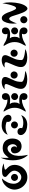

<svg xmlns="http://www.w3.org/2000/svg" viewBox="2370 -3193 842 5622"><g transform="rotate(-90 2791.0 -382.0)"><path d="M818.4 -690.4Q799.8 -690.4 775.4 -688.5Q751 -686.5 727.5 -683.6Q690.4 -677.7 663.1 -668.9Q634.8 -661.1 634.8 -651.4Q634.8 -632.8 653.3 -616.2Q671.9 -598.6 694.3 -576.2Q736.3 -534.2 755.9 -482.4Q774.4 -430.7 774.4 -373Q774.4 -323.2 760.7 -274.4Q748 -226.6 723.6 -183.6Q678.7 -104.5 598.6 -53.7Q518.6 -2 413.1 -2Q303.7 -2 223.6 -57.6Q143.6 -112.3 98.6 -193.4Q75.2 -237.3 62.5 -285.2Q49.8 -333 49.8 -380.9Q49.8 -426.8 64.5 -472.7Q78.1 -518.6 102.5 -560.5Q148.4 -637.7 222.7 -690.4Q296.9 -742.2 376 -745.1Q311.5 -679.7 266.6 -589.8Q221.7 -500 221.7 -394.5Q221.7 -344.7 245.1 -295.9Q267.6 -247.1 307.6 -215.8Q330.1 -199.2 356.4 -189.5Q383.8 -179.7 414.1 -179.7Q444.3 -179.7 470.7 -190.4Q497.1 -200.2 518.6 -216.8Q559.6 -247.1 582 -293.9Q605.5 -340.8 605.5 -383.8Q605.5 -431.6 575.2 -473.6Q545.9 -515.6 503.9 -551.8Q470.7 -581.1 446.3 -602.5Q420.9 -625 420.9 -650.4Q420.9 -693.4 464.8 -718.8Q507.8 -743.2 588.9 -743.2Q668.9 -744.1 729.5 -727.5Q789.1 -710 818.4 -690.4ZM509.8 -377.9Q509.8 -397.5 502 -417Q494.1 -436.5 479.5 -451.2Q465.8 -464.8 446.3 -472.7Q426.8 -481.4 407.2 -481.4Q387.7 -481.4 368.2 -472.7Q347.7 -464.8 334 -451.2Q320.3 -436.5 312.5 -417Q303.7 -397.5 303.7 -377.9Q303.7 -358.4 312.5 -338.9Q320.3 -319.3 334 -305.7Q347.7 -291 368.2 -283.2Q387.7 -275.4 407.2 -275.4Q426.8 -275.4 446.3 -283.2Q465.8 -291 479.5 -305.7Q494.1 -319.3 502 -338.9Q509.8 -358.4 509.8 -377.9Z M1068.4 18.6Q1014.6 -31.2 980.5 -97.7Q946.3 -165 928.7 -240.2Q908.2 -329.1 908.2 -423.8Q908.2 -426.8 908.2 -428.7Q909.2 -526.4 926.8 -614.3Q936.5 -661.1 951.2 -704.1Q965.8 -747.1 984.4 -783.2Q977.5 -721.7 978.5 -652.3Q978.5 -584 985.4 -545.9Q1061.5 -655.3 1125 -690.4Q1188.5 -724.6 1260.7 -724.6Q1405.3 -724.6 1475.6 -644.5Q1545.9 -563.5 1545.9 -444.3Q1545.9 -389.6 1535.2 -348.6Q1524.4 -306.6 1506.8 -275.4Q1473.6 -218.8 1422.9 -194.3Q1373 -170.9 1325.2 -170.9Q1281.2 -170.9 1249 -181.6Q1215.8 -191.4 1191.4 -209Q1146.5 -240.2 1128.9 -287.1Q1111.3 -333 1111.3 -372.1Q1111.3 -428.7 1146.5 -456.1Q1181.6 -484.4 1216.8 -484.4Q1235.4 -484.4 1251 -478.5Q1266.6 -472.7 1278.3 -462.9Q1314.5 -432.6 1315.4 -382.8Q1316.4 -333 1277.3 -309.6Q1330.1 -308.6 1355.5 -345.7Q1380.9 -382.8 1380.9 -430.7Q1380.9 -483.4 1346.7 -533.2Q1312.5 -583 1253.9 -583Q1232.4 -583 1209 -574.2Q1186.5 -564.5 1165 -548.8Q1125 -518.6 1092.8 -470.7Q1061.5 -422.9 1050.8 -370.1Q1031.2 -264.6 1040 -172.9Q1048.8 -81.1 1068.4 18.6Z M1657.2 -575.2Q1673.8 -625 1704.1 -660.2Q1735.4 -694.3 1774.4 -715.8Q1845.7 -753.9 1932.6 -753.9Q1934.6 -753.9 1935.5 -753.9Q2024.4 -753.9 2093.8 -728.5Q2143.6 -710 2176.8 -682.6Q2209 -655.3 2224.6 -624Q2241.2 -592.8 2241.2 -564.5Q2241.2 -540 2229.5 -517.6Q2206.1 -467.8 2136.7 -467.8Q2112.3 -467.8 2094.7 -475.6Q2076.2 -482.4 2063.5 -494.1Q2039.1 -516.6 2034.2 -548.8Q2028.3 -580.1 2038.1 -605.5Q2002 -626 1936.5 -635.7Q1870.1 -644.5 1799.8 -632.8Q1761.7 -626 1724.6 -611.3Q1688.5 -597.7 1657.2 -575.2ZM2230.5 -184.6Q2212.9 -133.8 2182.6 -99.6Q2152.3 -65.4 2112.3 -43.9Q2041 -4.9 1955.1 -4.9Q1953.1 -4.9 1951.2 -4.9Q1862.3 -5.9 1793 -31.2Q1743.2 -48.8 1710.9 -77.1Q1678.7 -104.5 1662.1 -134.8Q1646.5 -166 1646.5 -195.3Q1646.5 -218.8 1657.2 -241.2Q1681.6 -291 1750 -291Q1774.4 -291 1793 -284.2Q1811.5 -276.4 1824.2 -264.6Q1847.7 -243.2 1853.5 -210.9Q1858.4 -178.7 1848.6 -154.3Q1868.2 -142.6 1896.5 -134.8Q1925.8 -126 1960 -123Q2023.4 -116.2 2096.7 -128.9Q2170.9 -141.6 2230.5 -184.6ZM2045.9 -378.9Q2045.9 -398.4 2038.1 -418Q2030.3 -437.5 2016.6 -451.2Q2002 -464.8 1983.4 -472.7Q1963.9 -481.4 1944.3 -481.4Q1924.8 -481.4 1905.3 -472.7Q1885.7 -464.8 1872.1 -451.2Q1858.4 -437.5 1849.6 -418Q1841.8 -398.4 1841.8 -378.9Q1841.8 -359.4 1849.6 -339.8Q1858.4 -320.3 1872.1 -306.6Q1885.7 -293 1905.3 -285.2Q1924.8 -277.3 1944.3 -277.3Q1963.9 -277.3 1983.4 -285.2Q2002 -293 2016.6 -306.6Q2030.3 -320.3 2038.1 -339.8Q2045.9 -359.4 2045.9 -378.9Z M2845.7 -301.8Q2832 -288.1 2812.5 -280.3Q2793.9 -272.5 2774.4 -272.5Q2754.9 -272.5 2735.4 -280.3Q2715.8 -288.1 2702.1 -301.8Q2688.5 -315.4 2679.7 -335Q2671.9 -354.5 2671.9 -374Q2671.9 -393.6 2679.7 -413.1Q2688.5 -432.6 2702.1 -446.3Q2715.8 -460 2735.4 -467.8Q2754.9 -476.6 2774.4 -476.6Q2793.9 -476.6 2812.5 -467.8Q2832 -460 2845.7 -446.3Q2860.4 -432.6 2868.2 -413.1Q2876 -393.6 2876 -374Q2876 -354.5 2868.2 -335Q2860.4 -315.4 2845.7 -301.8ZM2330.1 -699.2Q2375 -699.2 2411.1 -673.8Q2447.3 -648.4 2502.9 -623Q2549.8 -603.5 2589.8 -594.7Q2629.9 -585.9 2690.4 -585.9Q2670.9 -621.1 2675.8 -658.2Q2680.7 -695.3 2704.1 -718.8Q2716.8 -732.4 2733.4 -739.3Q2751 -747.1 2771.5 -747.1Q2824.2 -747.1 2849.6 -716.8Q2875 -686.5 2875 -647.5Q2875 -609.4 2861.3 -583Q2848.6 -557.6 2825.2 -541Q2780.3 -510.7 2709 -507.8Q2636.7 -504.9 2554.7 -515.6Q2585.9 -477.5 2593.8 -444.3Q2601.6 -410.2 2601.6 -373Q2601.6 -335.9 2593.8 -301.8Q2585.9 -268.6 2554.7 -230.5Q2635.7 -241.2 2708 -238.3Q2780.3 -235.4 2824.2 -205.1Q2848.6 -188.5 2861.3 -162.1Q2875 -136.7 2875 -98.6Q2875 -59.6 2849.6 -29.3Q2824.2 1 2771.5 1Q2751 1 2733.4 -6.8Q2716.8 -14.6 2704.1 -27.3Q2680.7 -51.8 2675.8 -88.9Q2670.9 -125 2690.4 -160.2Q2629.9 -160.2 2589.8 -151.4Q2549.8 -142.6 2502.9 -123Q2447.3 -98.6 2411.1 -74.2Q2375 -48.8 2330.1 -48.8Q2345.7 -78.1 2360.4 -103.5Q2376 -129.9 2388.7 -155.3Q2414.1 -202.1 2429.7 -252.9Q2446.3 -303.7 2446.3 -374Q2446.3 -444.3 2429.7 -495.1Q2414.1 -546.9 2389.6 -593.8Q2376 -618.2 2361.3 -644.5Q2345.7 -669.9 2330.1 -699.2Z M3000 -187.5Q3000 -265.6 3037.1 -353.5Q3075.2 -440.4 3108.4 -522.5Q3117.2 -543 3131.8 -581.1Q3147.5 -618.2 3138.7 -640.6Q3133.8 -653.3 3123 -659.2Q3112.3 -666 3097.7 -668Q3070.3 -672.9 3038.1 -668.9Q3006.8 -666 2986.3 -665Q3012.7 -698.2 3057.6 -719.7Q3102.5 -741.2 3151.4 -749Q3176.8 -752.9 3201.2 -752.9Q3246.1 -752.9 3287.1 -738.3Q3348.6 -715.8 3348.6 -651.4Q3348.6 -622.1 3336.9 -590.8Q3325.2 -559.6 3308.6 -524.4Q3276.4 -460 3241.2 -376Q3205.1 -292 3205.1 -176.8Q3205.1 -137.7 3255.9 -116.2Q3306.6 -94.7 3370.1 -83Q3413.1 -75.2 3454.1 -71.3Q3496.1 -66.4 3525.4 -62.5Q3499 -44.9 3460.9 -32.2Q3422.9 -19.5 3378.9 -12.7Q3332 -4.9 3283.2 -4.9Q3246.1 -4.9 3209 -9.8Q3120.1 -19.5 3063.5 -61.5Q3034.2 -83 3016.6 -114.3Q3000 -145.5 3000 -187.5ZM3510.7 -389.6Q3510.7 -410.2 3502 -429.7Q3494.1 -450.2 3479.5 -463.9Q3465.8 -478.5 3445.3 -487.3Q3425.8 -495.1 3405.3 -495.1Q3385.7 -495.1 3365.2 -487.3Q3345.7 -478.5 3331.1 -463.9Q3317.4 -450.2 3308.6 -429.7Q3300.8 -410.2 3300.8 -389.6Q3300.8 -370.1 3308.6 -349.6Q3317.4 -330.1 3331.1 -315.4Q3345.7 -301.8 3365.2 -293Q3385.7 -285.2 3405.3 -285.2Q3425.8 -285.2 3445.3 -293Q3465.8 -301.8 3479.5 -315.4Q3494.1 -330.1 3502 -349.6Q3510.7 -370.1 3510.7 -389.6Z M3638.7 -187.5Q3638.7 -265.6 3675.8 -353.5Q3713.9 -440.4 3747.1 -522.5Q3755.9 -543 3770.5 -581.1Q3786.1 -618.2 3777.3 -640.6Q3772.5 -653.3 3761.7 -659.2Q3751 -666 3736.3 -668Q3709 -672.9 3676.8 -668.9Q3645.5 -666 3625 -665Q3651.4 -698.2 3696.3 -719.7Q3741.2 -741.2 3790 -749Q3815.4 -752.9 3839.8 -752.9Q3884.8 -752.9 3925.8 -738.3Q3987.3 -715.8 3987.3 -651.4Q3987.3 -622.1 3975.6 -590.8Q3963.9 -559.6 3947.3 -524.4Q3915 -460 3879.9 -376Q3843.8 -292 3843.8 -176.8Q3843.8 -137.7 3894.5 -116.2Q3945.3 -94.7 4008.8 -83Q4051.8 -75.2 4092.8 -71.3Q4134.8 -66.4 4164.1 -62.5Q4137.7 -44.9 4099.6 -32.2Q4061.5 -19.5 4017.6 -12.7Q3970.7 -4.9 3921.9 -4.9Q3884.8 -4.9 3847.7 -9.8Q3758.8 -19.5 3702.1 -61.5Q3672.9 -83 3655.3 -114.3Q3638.7 -145.5 3638.7 -187.5ZM4149.4 -389.6Q4149.4 -410.2 4140.6 -429.7Q4132.8 -450.2 4118.2 -463.9Q4104.5 -478.5 4084 -487.3Q4064.5 -495.1 4043.9 -495.1Q4024.4 -495.1 4003.9 -487.3Q3984.4 -478.5 3969.7 -463.9Q3956.1 -450.2 3947.3 -429.7Q3939.5 -410.2 3939.5 -389.6Q3939.5 -370.1 3947.3 -349.6Q3956.1 -330.1 3969.7 -315.4Q3984.4 -301.8 4003.9 -293Q4024.4 -285.2 4043.9 -285.2Q4064.5 -285.2 4084 -293Q4104.5 -301.8 4118.2 -315.4Q4132.8 -330.1 4140.6 -349.6Q4149.4 -370.1 4149.4 -389.6Z M4769.5 -301.8Q4755.9 -288.1 4736.3 -280.3Q4717.8 -272.5 4698.2 -272.5Q4678.7 -272.5 4659.2 -280.3Q4639.6 -288.1 4626 -301.8Q4612.3 -315.4 4603.5 -335Q4595.7 -354.5 4595.7 -374Q4595.7 -393.6 4603.5 -413.1Q4612.3 -432.6 4626 -446.3Q4639.6 -460 4659.2 -467.8Q4678.7 -476.6 4698.2 -476.6Q4717.8 -476.6 4736.3 -467.8Q4755.9 -460 4769.5 -446.3Q4784.2 -432.6 4792 -413.1Q4799.8 -393.6 4799.8 -374Q4799.8 -354.5 4792 -335Q4784.2 -315.4 4769.5 -301.8ZM4253.9 -699.2Q4298.8 -699.2 4335 -673.8Q4371.1 -648.4 4426.8 -623Q4473.6 -603.5 4513.7 -594.7Q4553.7 -585.9 4614.3 -585.9Q4594.7 -621.1 4599.6 -658.2Q4604.5 -695.3 4627.9 -718.8Q4640.6 -732.4 4657.2 -739.3Q4674.8 -747.1 4695.3 -747.1Q4748 -747.1 4773.4 -716.8Q4798.8 -686.5 4798.8 -647.5Q4798.8 -609.4 4785.2 -583Q4772.5 -557.6 4749 -541Q4704.1 -510.7 4632.8 -507.8Q4560.5 -504.9 4478.5 -515.6Q4509.8 -477.5 4517.6 -444.3Q4525.4 -410.2 4525.4 -373Q4525.4 -335.9 4517.6 -301.8Q4509.8 -268.6 4478.5 -230.5Q4559.6 -241.2 4631.8 -238.3Q4704.1 -235.4 4748 -205.1Q4772.5 -188.5 4785.2 -162.1Q4798.8 -136.7 4798.8 -98.6Q4798.8 -59.6 4773.4 -29.3Q4748 1 4695.3 1Q4674.8 1 4657.2 -6.8Q4640.6 -14.6 4627.9 -27.3Q4604.5 -51.8 4599.6 -88.9Q4594.7 -125 4614.3 -160.2Q4553.7 -160.2 4513.7 -151.4Q4473.6 -142.6 4426.8 -123Q4371.1 -98.6 4335 -74.2Q4298.8 -48.8 4253.9 -48.8Q4269.5 -78.1 4284.2 -103.5Q4299.8 -129.9 4312.5 -155.3Q4337.9 -202.1 4353.5 -252.9Q4370.1 -303.7 4370.1 -374Q4370.1 -444.3 4353.5 -495.1Q4337.9 -546.9 4313.5 -593.8Q4299.8 -618.2 4285.2 -644.5Q4269.5 -669.9 4253.9 -699.2Z M4917 -522.5Q4934.6 -619.1 4970.7 -685.5Q5007.8 -751 5075.2 -751Q5117.2 -751 5149.4 -717.8Q5181.6 -683.6 5205.1 -638.7Q5217.8 -614.3 5228.5 -588.9Q5238.3 -563.5 5247.1 -540Q5252.9 -524.4 5261.7 -498Q5271.5 -472.7 5283.2 -444.3Q5300.8 -401.4 5321.3 -366.2Q5341.8 -331.1 5360.4 -331.1Q5397.5 -332 5424.8 -399.4Q5452.1 -466.8 5472.7 -553.7Q5483.4 -600.6 5492.2 -647.5Q5501 -694.3 5507.8 -734.4Q5532.2 -621.1 5532.2 -510.7Q5532.2 -493.2 5532.2 -475.6Q5527.3 -347.7 5503.9 -243.2Q5498 -214.8 5488.3 -184.6Q5478.5 -154.3 5466.8 -126Q5444.3 -74.2 5414.1 -37.1Q5383.8 0 5349.6 0Q5333 0 5317.4 -10.7Q5300.8 -21.5 5286.1 -41Q5258.8 -76.2 5234.4 -131.8Q5210.9 -188.5 5190.4 -249Q5169.9 -310.5 5153.3 -366.2Q5136.7 -422.9 5124 -454.1Q5104.5 -500 5085.9 -518.6Q5067.4 -536.1 5048.8 -533.2Q5021.5 -529.3 4996.1 -489.3Q4971.7 -450.2 4952.1 -402.3Q4941.4 -377 4932.6 -352.5Q4924.8 -327.1 4918 -307.6Q4910.2 -357.4 4910.2 -413.1Q4910.2 -420.9 4910.2 -429.7Q4912.1 -495.1 4917 -522.5ZM5129.9 -106.4Q5129.9 -126 5122.1 -146.5Q5113.3 -166 5099.6 -180.7Q5085 -194.3 5065.4 -203.1Q5044.9 -210.9 5025.4 -210.9Q5004.9 -210.9 4985.4 -203.1Q4964.8 -194.3 4951.2 -180.7Q4936.5 -166 4928.7 -146.5Q4919.9 -126 4919.9 -106.4Q4919.9 -85.9 4928.7 -66.4Q4936.5 -45.9 4951.2 -32.2Q4964.8 -17.6 4985.4 -9.8Q5004.9 -1 5025.4 -1Q5044.9 -1 5065.4 -9.8Q5085 -17.6 5099.6 -32.2Q5113.3 -45.9 5122.1 -66.4Q5129.9 -85.9 5129.9 -106.4Z"/></g></svg>

Font: MahoPreGreeks
Style: Regular
Weight: 400
Designer: ABC, Toei Animation
Foundry: Ishotihadus
Version: Version 1.00